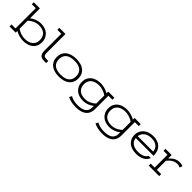

<svg xmlns="http://www.w3.org/2000/svg" viewBox="303 -2115 3762 3762"><g transform="rotate(45 2183.5 -234.5)"><path d="M22.9 -670.9H193.8V-397Q216.8 -415 241.9 -429.9Q267.1 -444.8 295.7 -455.6Q324.2 -466.3 356.7 -472.2Q389.2 -478 426.8 -478Q478 -478 525.9 -463.1Q573.7 -448.2 610.8 -417.5Q647.9 -386.7 670.4 -339.8Q692.9 -293 692.9 -229Q692.9 -167.5 670.7 -121.8Q648.4 -76.2 609.9 -46.1Q571.3 -16.1 519.5 -1.5Q467.8 13.2 409.2 13.2Q379.4 13.2 350.3 8.5Q321.3 3.9 293.7 -4.2Q266.1 -12.2 241 -23.2Q215.8 -34.2 193.8 -46.9V0H22.9V-55.2H132.8V-616.2H22.9ZM193.8 -107.9Q212.9 -94.2 235.6 -81.8Q258.3 -69.3 285.2 -59.8Q312 -50.3 342.8 -44.7Q373.5 -39.1 408.2 -39.1Q458.5 -39.1 499.8 -51.8Q541 -64.5 570.6 -88.6Q600.1 -112.8 616.5 -148.2Q632.8 -183.6 632.8 -229Q632.8 -276.4 618.7 -313Q604.5 -349.6 576.9 -374.8Q549.3 -399.9 508.3 -412.8Q467.3 -425.8 413.1 -425.8Q376.5 -425.8 344.5 -417.2Q312.5 -408.7 285.2 -395Q257.8 -381.3 234.9 -364.7Q211.9 -348.1 193.8 -332Z M731.4 -670.9H902.3V-151.9Q902.3 -122.6 907.2 -104.2Q912.1 -85.9 922.6 -75.9Q933.1 -65.9 950 -62.5Q966.8 -59.1 990.2 -59.1H1038.1V0H991.2Q952.1 0 923.8 -7.1Q895.5 -14.2 877.2 -31.7Q858.9 -49.3 850.1 -78.9Q841.3 -108.4 841.3 -153.8V-616.2H731.4Z M1697.3 -231.9Q1697.3 -168 1674.3 -121.8Q1651.4 -75.7 1611.3 -45.7Q1571.3 -15.6 1516.8 -1.2Q1462.4 13.2 1399.4 13.2Q1335.9 13.2 1281.2 -1.2Q1226.6 -15.6 1186.3 -45.7Q1146 -75.7 1123 -121.8Q1100.1 -168 1100.1 -231.9Q1100.1 -295.4 1123.3 -342Q1146.5 -388.7 1187 -418.7Q1227.5 -448.7 1282.2 -463.4Q1336.9 -478 1399.4 -478Q1462.4 -478 1516.8 -463.6Q1571.3 -449.2 1611.3 -419.2Q1651.4 -389.2 1674.3 -342.5Q1697.3 -295.9 1697.3 -231.9ZM1637.2 -231.9Q1637.2 -326.2 1577.4 -376Q1517.6 -425.8 1399.4 -425.8Q1280.8 -425.8 1220.5 -376Q1160.2 -326.2 1160.2 -231.9Q1160.2 -137.7 1220.5 -88.4Q1280.8 -39.1 1399.4 -39.1Q1517.6 -39.1 1577.4 -88.6Q1637.2 -138.2 1637.2 -231.9Z M2058.1 202.1Q1988.3 202.1 1929.4 188.5Q1870.6 174.8 1826.2 152.8L1854 99.1Q1862.8 104.5 1878.4 112.5Q1894 120.6 1918.5 128.7Q1942.9 136.7 1977.3 142.3Q2011.7 147.9 2058.1 147.9Q2107.9 147.9 2144.5 140.6Q2181.2 133.3 2207.3 120.4Q2233.4 107.4 2249.8 90.1Q2266.1 72.8 2275.6 52.7Q2285.2 32.7 2288.6 10.7Q2292 -11.2 2292 -33.2V-67.9Q2269 -49.8 2244.1 -34.9Q2219.2 -20 2190.7 -9.3Q2162.1 1.5 2129.6 7.3Q2097.2 13.2 2059.1 13.2Q2008.3 13.2 1960.2 -1.7Q1912.1 -16.6 1875 -47.4Q1837.9 -78.1 1815.4 -125Q1793 -171.9 1793 -235.8Q1793 -297.4 1815.2 -342.8Q1837.4 -388.2 1876 -418.2Q1914.6 -448.2 1966.3 -463.1Q2018.1 -478 2077.1 -478Q2106.9 -478 2135.7 -473.4Q2164.6 -468.8 2191.9 -460.4Q2219.2 -452.1 2244.6 -441.2Q2270 -430.2 2292 -418V-464.8H2462.9V-410.2H2353V-35.2Q2353 17.6 2335.9 61Q2318.8 104.5 2283 136Q2247.1 167.5 2191.2 184.8Q2135.3 202.1 2058.1 202.1ZM2073.2 -39.1Q2109.4 -39.1 2141.4 -47.6Q2173.3 -56.2 2200.9 -69.8Q2228.5 -83.5 2251.2 -100.1Q2273.9 -116.7 2292 -132.8V-356Q2273.4 -369.6 2250.5 -382.1Q2227.5 -394.5 2200.4 -404.3Q2173.3 -414.1 2142.8 -419.9Q2112.3 -425.8 2078.1 -425.8Q2027.8 -425.8 1986.3 -413.1Q1944.8 -400.4 1915.3 -376.2Q1885.7 -352.1 1869.4 -316.7Q1853 -281.2 1853 -235.8Q1853 -141.1 1909.2 -90.1Q1965.3 -39.1 2073.2 -39.1Z M2789.1 202.1Q2719.2 202.1 2660.4 188.5Q2601.6 174.8 2557.1 152.8L2585 99.1Q2593.8 104.5 2609.4 112.5Q2625 120.6 2649.4 128.7Q2673.8 136.7 2708.3 142.3Q2742.7 147.9 2789.1 147.9Q2838.9 147.9 2875.5 140.6Q2912.1 133.3 2938.2 120.4Q2964.4 107.4 2980.7 90.1Q2997.1 72.8 3006.6 52.7Q3016.1 32.7 3019.5 10.7Q3022.9 -11.2 3022.9 -33.2V-67.9Q3000 -49.8 2975.1 -34.9Q2950.2 -20 2921.6 -9.3Q2893.1 1.5 2860.6 7.3Q2828.1 13.2 2790 13.2Q2739.3 13.2 2691.2 -1.7Q2643.1 -16.6 2606 -47.4Q2568.8 -78.1 2546.4 -125Q2523.9 -171.9 2523.9 -235.8Q2523.9 -297.4 2546.1 -342.8Q2568.4 -388.2 2606.9 -418.2Q2645.5 -448.2 2697.3 -463.1Q2749 -478 2808.1 -478Q2837.9 -478 2866.7 -473.4Q2895.5 -468.8 2922.9 -460.4Q2950.2 -452.1 2975.6 -441.2Q3001 -430.2 3022.9 -418V-464.8H3193.8V-410.2H3084V-35.2Q3084 17.6 3066.9 61Q3049.8 104.5 3013.9 136Q2978 167.5 2922.1 184.8Q2866.2 202.1 2789.1 202.1ZM2804.2 -39.1Q2840.3 -39.1 2872.3 -47.6Q2904.3 -56.2 2931.9 -69.8Q2959.5 -83.5 2982.2 -100.1Q3004.9 -116.7 3022.9 -132.8V-356Q3004.4 -369.6 2981.4 -382.1Q2958.5 -394.5 2931.4 -404.3Q2904.3 -414.1 2873.8 -419.9Q2843.3 -425.8 2809.1 -425.8Q2758.8 -425.8 2717.3 -413.1Q2675.8 -400.4 2646.2 -376.2Q2616.7 -352.1 2600.3 -316.7Q2584 -281.2 2584 -235.8Q2584 -141.1 2640.1 -90.1Q2696.3 -39.1 2804.2 -39.1Z M3747.1 -255.9Q3744.6 -289.1 3731.9 -318.8Q3719.2 -348.6 3693.8 -371.3Q3668.5 -394 3629.9 -407.5Q3591.3 -420.9 3537.1 -420.9Q3486.3 -420.9 3447.3 -407.5Q3408.2 -394 3380.9 -371.3Q3353.5 -348.6 3337.9 -318.8Q3322.3 -289.1 3317.9 -255.9ZM3536.1 12.2Q3472.2 12.2 3420.2 -4.6Q3368.2 -21.5 3331.5 -53Q3294.9 -84.5 3274.9 -129.4Q3254.9 -174.3 3254.9 -230Q3254.9 -284.2 3275.9 -329.3Q3296.9 -374.5 3334.5 -407Q3372.1 -439.5 3423.8 -457.3Q3475.6 -475.1 3537.1 -475.1Q3601.1 -475.1 3651.9 -457Q3702.6 -439 3737.8 -405Q3772.9 -371.1 3791.5 -322.8Q3810.1 -274.4 3810.1 -213.9V-203.1H3317.9Q3321.3 -166 3337.2 -136.2Q3353 -106.4 3380.9 -85.4Q3408.7 -64.5 3447.5 -53.2Q3486.3 -42 3536.1 -42Q3584 -42 3619.4 -49.8Q3654.8 -57.6 3679.4 -70.8Q3704.1 -84 3719.5 -100.6Q3734.9 -117.2 3743.2 -134.8H3804.2Q3775.4 -60.5 3706.3 -24.2Q3637.2 12.2 3536.1 12.2Z M3878.9 -464.8H4049.8V-367.2Q4069.8 -390.6 4092.8 -410.9Q4115.7 -431.2 4142.3 -446Q4168.9 -460.9 4199.5 -469.5Q4230 -478 4265.1 -478Q4282.7 -478 4297.9 -475.3Q4313 -472.7 4324.7 -469.2Q4336.4 -465.8 4344.2 -462.4Q4352.1 -459 4355 -458L4333 -401.9Q4320.8 -408.2 4301.5 -415Q4282.2 -421.9 4252.9 -421.9Q4215.8 -421.9 4184.8 -410.4Q4153.8 -398.9 4128.7 -381.8Q4103.5 -364.7 4084 -344Q4064.5 -323.2 4049.8 -305.2V-55.2H4169.9V0H3878.9V-55.2H3988.8V-410.2H3878.9Z"/></g></svg>

Font: Stint Ultra Expanded
Style: Regular
Weight: 400
Width: 7
Designer: Astigmatic (AOETI)
Foundry: Astigmatic (AOETI)
Version: Version 1.000